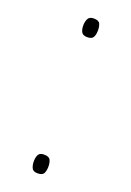

<svg xmlns="http://www.w3.org/2000/svg" viewBox="-112 -576 428 628"><g transform="rotate(20 102.5 -262.5)"><path d="M78 -26Q78 -39 82.5 -48.5Q87 -58 103 -58Q120 -58 124.5 -48.5Q129 -39 129 -26Q129 -12 124.5 -2.5Q120 7 103 7Q87 7 82.5 -3Q78 -13 78 -26ZM78 -499Q78 -512 83 -522Q88 -532 103 -532Q120 -532 124.5 -523Q129 -514 129 -500Q129 -485 124 -476Q119 -467 103 -467Q88 -467 83 -476Q78 -485 78 -499Z"/></g></svg>

Font: Noto Sans Khmer SemiCondensed Thin
Style: Regular
Weight: 250
Width: 4
Designer: Danh Hong and the Monotype Design Team
Foundry: Monotype Imaging Inc.
Version: Version 2.004